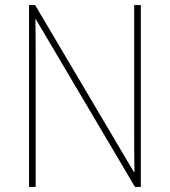

<svg xmlns="http://www.w3.org/2000/svg" viewBox="-20 -734 667 754"><path d="M533 0V-714H507V-200C507 -160 507 -107 508 -58H506L118 -714H94V0H120V-519C120 -573 120 -612 119 -658H121L510 0Z"/></svg>

Font: Noto Sans Lao SemiCondensed Thin
Style: Regular
Weight: 100
Width: 4
Designer: Monotype Design Team
Foundry: Monotype Imaging Inc.
Version: Version 2.003